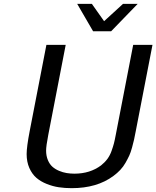

<svg xmlns="http://www.w3.org/2000/svg" viewBox="-20 -958 811 996"><path d="M219.2 -176.8Q219.2 -149.4 228.3 -127.7Q237.3 -106 252 -93Q266.6 -80.1 286.4 -71.8Q306.2 -63.5 325.7 -60.3Q345.2 -57.1 366.2 -57.1Q446.8 -57.1 504.4 -100.1Q523.4 -115.2 536.9 -133.3Q550.3 -151.4 558.6 -174.8Q566.9 -198.2 571 -214.1Q575.2 -230 580.6 -258.8L670.9 -725.1H771L684.1 -276.9Q678.7 -248.5 675.3 -233.2Q671.9 -217.8 665 -192.6Q658.2 -167.5 650.4 -150.6Q642.6 -133.8 631.1 -113.5Q619.6 -93.3 603.8 -76.4Q587.9 -59.6 567.9 -44.9Q482.9 18.1 351.6 18.1Q316.4 18.1 285.2 13.4Q253.9 8.8 222.7 -3.7Q191.4 -16.1 168.9 -35.4Q146.5 -54.7 132.3 -86.4Q118.2 -118.2 118.2 -158.7Q118.2 -195.8 133.8 -276.9L220.7 -725.1H320.8L230.5 -258.8Q219.2 -200.7 219.2 -176.8ZM520 -848.1 618.2 -938H694.3L556.6 -795.9H462.9L380.4 -938H456.5Z"/></svg>

Font: Aurulent Sans
Style: Italic
Weight: 400
Italic angle: -11°
Version: Version 2007.05.04